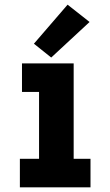

<svg xmlns="http://www.w3.org/2000/svg" viewBox="-20 -801 472 821"><path d="M65 0H367V-122H295V-530H74V-408H147V-122H65ZM199 -555 363 -707 269 -781 125 -614Z"/></svg>

Font: Iosevka Sparkle Heavy
Style: Regular
Weight: 900
Designer: Belleve Invis
Foundry: Belleve Invis
Version: Version 4.5.0; ttfautohint (v1.8.3)